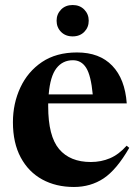

<svg xmlns="http://www.w3.org/2000/svg" viewBox="-20 -733 554 765"><path d="M287 -524Q376.5 -524 427.2 -471.2Q478 -418.5 485 -321H172Q172 -315.5 172 -309.5Q172 -190.5 215.5 -139Q259 -87.5 342 -87.5Q383 -87.5 418.2 -102.5Q453.5 -117.5 484.5 -152.5L495 -144Q444.5 -56.5 392.8 -22.2Q341 12 274.5 12Q203 12 148.2 -18Q93.5 -48 62.5 -105.8Q31.5 -163.5 31.5 -246Q31.5 -320.5 61 -384Q90.5 -447.5 147.2 -485.8Q204 -524 287 -524ZM270.5 -493Q229.5 -493 204.8 -461Q180 -429 174 -357H349.5Q342.5 -432 323.5 -462.5Q304.5 -493 270.5 -493ZM269.5 -588Q241 -588 223.2 -606Q205.5 -624 205.5 -650.5Q205.5 -676.5 223.2 -694.8Q241 -713 269.5 -713Q298 -713 315.8 -694.8Q333.5 -676.5 333.5 -650.5Q333.5 -624 315.8 -606Q298 -588 269.5 -588Z"/></svg>

Font: Newsreader 72pt SemiBold
Style: Regular
Weight: 600
Designer: Hugues Gentile
Foundry: Production Type
Version: Version 1.003; ttfautohint (v1.8.3)